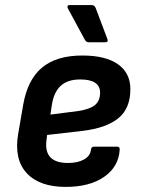

<svg xmlns="http://www.w3.org/2000/svg" viewBox="-20 -722 555 754"><path d="M238 12Q135 12 85 -42Q35 -96 51 -194L71 -310Q88 -409 145 -456.5Q202 -504 303 -504Q395 -504 443.5 -469.5Q492 -435 492 -372Q492 -296 444.5 -257.5Q397 -219 304 -208L165 -192L163 -175Q149 -82 247 -82Q285 -82 309.5 -95.5Q334 -109 337 -133Q338 -146 349 -146H440Q451 -146 450 -134Q446 -67 389 -27.5Q332 12 238 12ZM178 -272 287 -286Q333 -293 353 -309.5Q373 -326 373 -358Q373 -410 295 -410Q246 -410 219 -385.5Q192 -361 184 -312ZM328 -556Q318 -556 312 -568L246 -690Q244 -694 245.5 -698Q247 -702 253 -702H341Q351 -702 356 -690L402 -568Q406 -556 393 -556Z"/></svg>

Font: Sofia Sans
Style: Bold Italic
Weight: 700
Italic angle: -9°
Designer: Botio Nikoltchev, Ani Petrova
Foundry: lettersoup
Version: Version 4.101; ttfautohint (v1.8.4.7-5d5b)